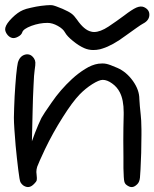

<svg xmlns="http://www.w3.org/2000/svg" viewBox="-35 -739 611 760"><path d="M298.8 -548.3Q277.3 -557.6 253.9 -576.7Q230.5 -595.7 222.7 -609.9Q214.8 -625 193.4 -636.7Q172.4 -648.4 152.8 -648.4Q121.6 -648.4 89.4 -636.7Q57.1 -624.5 53.2 -611.3Q49.8 -600.6 36.6 -593.8Q23.4 -586.4 12.7 -588.9Q0 -592.3 -8.3 -605Q-14.6 -614.7 -14.6 -623.5Q-14.6 -626.5 -13.7 -629.9Q-9.8 -645.5 12.7 -668Q35.2 -690.4 56.2 -699.2Q66.9 -704.1 87.9 -708.5Q108.9 -713.4 127.4 -715.8Q151.9 -718.8 164.6 -718.8Q168.9 -718.8 171.9 -718.3Q182.1 -716.8 212.4 -704.1Q237.8 -692.9 248 -685.1Q258.3 -677.7 269.5 -661.6Q298.3 -619.6 326.2 -613.8Q331.5 -612.3 337.4 -612.3Q361.8 -612.3 394.5 -633.8Q407.7 -642.6 425.8 -655.3Q443.8 -668 456.1 -677.2Q487.3 -701.2 504.9 -709Q522.5 -716.3 534.7 -710.9Q556.2 -701.2 556.2 -681.2Q556.2 -680.2 556.2 -679.2Q555.2 -657.7 531.2 -645.5Q524.4 -642.1 504.4 -627.9Q484.9 -614.3 463.4 -598.6Q410.6 -559.1 370.6 -546.9Q366.2 -545.4 362.3 -544.4Q361.3 -543.9 360.4 -543.9Q347.2 -541 334.5 -541Q315.4 -541 298.8 -548.3ZM59.6 -3.4Q56.2 -5.4 51.8 -9.8Q47.9 -14.2 45.9 -18.1Q42.5 -23.9 37.1 -68.4Q31.7 -112.3 26.9 -162.6Q23.9 -196.3 22 -226.1Q20 -256.3 20 -273.4Q20 -290.5 21 -312.5Q21.5 -334.5 22.9 -357.9Q25.4 -401.4 28.8 -439.9Q32.7 -479 35.6 -490.7Q43 -517.1 64.5 -522.9Q74.7 -525.4 83.5 -522Q92.3 -518.6 99.6 -507.8Q104.5 -500.5 105 -491.7Q105.5 -482.9 102.1 -460.9Q99.6 -446.3 97.7 -399.9Q95.2 -353 94.2 -302.7Q94.2 -302.7 91.3 -179.7Q95.7 -190.9 103.5 -212.9Q108.9 -226.6 116.2 -244.1Q123.5 -261.2 128.9 -272Q135.7 -285.2 169.9 -334Q203.6 -383.3 250 -426.3Q274.9 -449.2 301.8 -465.8Q328.6 -482.9 354.5 -486.8Q362.8 -487.8 370.1 -487.8Q378.9 -487.8 385.7 -486.3Q398.4 -483.9 429.7 -470.2Q465.3 -454.6 491.2 -418.5Q516.6 -382.8 516.6 -347.2Q517.1 -337.4 518.6 -318.8Q520 -300.3 522 -284.7Q524.4 -267.1 524.9 -226.1Q524.9 -215.8 524.9 -204.6Q524.9 -171.9 523.9 -133.8Q521 -52.7 519 -35.6Q517.1 -18.1 508.3 -9.8Q497.6 1 487.3 1.5Q477.1 2 465.3 -7.3Q459 -12.2 457 -21Q454.6 -30.3 453.6 -73.2Q453.6 -73.2 453.6 -118.2Q453.1 -145 453.1 -182.6Q453.1 -230 454.6 -285.6Q454.6 -290 454.6 -294.4Q454.6 -344.2 439 -374Q428.2 -395 408.7 -408.7Q389.2 -422.9 371.6 -422.9Q357.4 -422.9 330.1 -405.8Q303.2 -388.7 280.3 -365.2Q251.5 -335.4 213.4 -274.9Q174.8 -214.4 143.1 -148.4Q117.7 -94.2 112.3 -79.1Q108.9 -68.8 108.9 -58.1Q108.9 -52.7 109.9 -47.4Q111.8 -31.7 110.4 -25.9Q108.9 -19.5 100.1 -11.2Q89.8 -0.5 80.1 1Q70.8 2.9 59.6 -3.4Z"/></svg>

Font: Casuwalt
Style: Regular
Weight: 400
Designer: Walter E Stewart
Version: 0.1